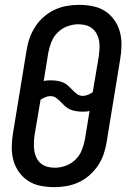

<svg xmlns="http://www.w3.org/2000/svg" viewBox="-20 -763 540 791"><path d="M204 8Q175 8 147 2.5Q119 -3 96.5 -17.5Q74 -32 58 -54.5Q42 -77 35 -103.5Q28 -130 28.5 -159Q29 -188 34 -217L90 -559Q94 -584 103 -608.5Q112 -633 126.5 -655Q141 -677 161.5 -694.5Q182 -712 205.5 -723Q229 -734 254.5 -738.5Q280 -743 305 -743Q334 -743 362 -737.5Q390 -732 412.5 -717.5Q435 -703 451 -680.5Q467 -658 474 -631.5Q481 -605 480.5 -576Q480 -547 475 -518L419 -176Q415 -151 406.5 -126.5Q398 -102 383 -80Q368 -58 348 -40.5Q328 -23 304 -12Q280 -1 254.5 3.5Q229 8 204 8ZM321 -368Q332 -368 342.5 -372.5Q353 -377 362 -383L387 -531Q389 -547 390 -563Q391 -579 388.5 -594Q386 -609 379 -622.5Q372 -636 360.5 -645.5Q349 -655 334 -659Q319 -663 303 -663Q281 -663 258.5 -655Q236 -647 218.5 -630Q201 -613 192 -590.5Q183 -568 179 -546L160 -429Q167 -431 174 -431.5Q181 -432 188 -432Q202 -432 215.5 -430Q229 -428 240.5 -423Q252 -418 261 -409.5Q270 -401 279 -392Q287 -383 297.5 -375.5Q308 -368 321 -368ZM206 -72Q228 -72 250.5 -80Q273 -88 290.5 -105Q308 -122 317 -144.5Q326 -167 330 -189L349 -306Q342 -304 335 -303.5Q328 -303 321 -303Q307 -303 294 -305Q281 -307 269 -312Q257 -317 248 -325.5Q239 -334 230 -343Q222 -352 211.5 -359.5Q201 -367 188 -367Q177 -367 166.5 -362.5Q156 -358 147 -352L122 -204Q120 -188 119.5 -172Q119 -156 121.5 -141Q124 -126 130.5 -112.5Q137 -99 148.5 -89.5Q160 -80 175 -76Q190 -72 206 -72Z"/></svg>

Font: Iosevka Curly Medium
Style: Italic
Weight: 500
Italic angle: -9°
Monospace: yes
Designer: Belleve Invis
Foundry: Belleve Invis
Version: Version 22.1.2; ttfautohint (v1.8.4)